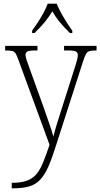

<svg xmlns="http://www.w3.org/2000/svg" viewBox="-20 -786 546 1046"><path d="M44 210Q94 210 126 198.5Q158 187 178.5 162.5Q199 138 215 98.5Q231 59 250 3L81 -458Q72 -483 65.5 -494Q59 -505 47 -508Q35 -511 10 -511H8V-536H184V-511H170Q138 -511 128.5 -505Q119 -499 119 -486Q119 -477 124.5 -460Q130 -443 142 -411L211 -220Q228 -170 245.5 -121Q263 -72 271 -42Q278 -72 289 -107.5Q300 -143 314 -187L388 -419Q395 -440 399.5 -457.5Q404 -475 404 -485Q404 -498 395 -504.5Q386 -511 354 -511H329V-536H506V-511H502Q479 -511 467 -507.5Q455 -504 447.5 -490Q440 -476 431 -447L287 1Q264 75 243.5 121.5Q223 168 198 194Q173 220 137.5 230Q102 240 47 240H44ZM155 -619Q169 -638 186 -664Q203 -690 217.5 -717Q232 -744 240 -766H289Q297 -744 312 -717Q327 -690 343.5 -664Q360 -638 374 -619V-606H361Q329 -637 307 -663.5Q285 -690 265 -724Q244 -690 222 -663.5Q200 -637 168 -606H155Z"/></svg>

Font: Noto Serif Georgian SemiCondensed ExtraLight
Style: Regular
Weight: 200
Width: 4
Designer: Monotype Design Team, Akaki Razmadze
Foundry: Google LLC
Version: Version 2.003; ttfautohint (v1.8.4.7-5d5b)